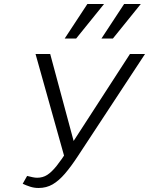

<svg xmlns="http://www.w3.org/2000/svg" viewBox="-20 -927 742 956"><path d="M172 9Q150 9 130 2.5Q110 -4 93 -12L115 -51Q131 -47 143 -44.5Q155 -42 165 -42Q193 -42 215 -56Q237 -70 261.5 -100.5Q286 -131 318 -181L627 -658H702L368 -150Q334 -98 303.5 -62.5Q273 -27 242 -9Q211 9 172 9ZM304 -134 157 -658H230L359 -179ZM302 -735 415 -907H498L359 -735ZM485 -735 598 -907H681L542 -735Z"/></svg>

Font: Ysabeau Infant
Style: Italic
Weight: 400
Italic angle: -12°
Designer: Christian Thalmann (Catharsis Fonts)
Version: Version 2.001;gftools[0.9.30]; featfreeze: ss01,ss02,lnum